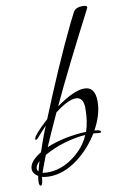

<svg xmlns="http://www.w3.org/2000/svg" viewBox="-85 -737 533 841"><g transform="rotate(-10 181.5 -316.5)"><path d="M27 55Q20 55 20 38Q20 27 23 11Q0 -3 0 -24Q0 -57 53 -89Q61 -113 71 -141Q81 -169 94 -200Q85 -191 74 -179Q63 -167 49 -151Q44 -146 41 -146Q38 -146 38 -150Q38 -166 105 -227Q148 -333 191 -432Q234 -531 279 -624Q283 -632 289 -643.5Q295 -655 303 -671Q314 -688 344 -688Q363 -688 363 -679Q363 -678 361 -674Q300 -556 250 -456Q200 -356 162 -274Q242 -331 288 -331Q336 -331 336 -265Q336 -208 300 -142Q328 -141 328 -132Q328 -128 322 -128Q320 -128 316 -128Q312 -128 307 -129Q302 -130 298.5 -130Q295 -130 293 -130Q255 -68 200 -26Q136 22 72 22Q52 22 39 18Q38 23 37.5 28.5Q37 34 36 39Q33 55 27 55ZM86 -106Q163 -138 263 -143Q278 -185 278 -245Q278 -295 244 -295Q209 -295 150 -249Q131 -208 115 -172Q99 -136 86 -106ZM68 3Q126 3 180 -36Q235 -76 257 -130Q159 -122 72 -74Q63 -51 56 -32Q49 -13 44 1Q49 2 55 2.5Q61 3 68 3ZM28 -8Q30 -18 33 -28.5Q36 -39 40 -52Q22 -36 22 -21Q22 -14 28 -8Z"/></g></svg>

Font: Ruthie
Style: Regular
Weight: 400
Designer: Robert E. Leuschke
Foundry: Robert E. Leuschke
Version: Version 1.012